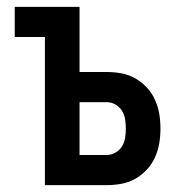

<svg xmlns="http://www.w3.org/2000/svg" viewBox="-20 -540 540 560"><path d="M111 0V-432H23V-520H212V-330H291Q313 -330 334.5 -326Q356 -322 374.5 -311.5Q393 -301 408 -285Q423 -269 432 -249Q441 -229 444.5 -208Q448 -187 448 -165Q448 -143 444.5 -122Q441 -101 432 -81Q423 -61 408 -45Q393 -29 374.5 -18.5Q356 -8 334.5 -4Q313 0 291 0ZM291 -88Q305 -88 317 -95Q329 -102 336 -113.5Q343 -125 345 -138.5Q347 -152 347 -165Q347 -178 345 -191.5Q343 -205 336 -216.5Q329 -228 317 -235Q305 -242 291 -242H212V-88Z"/></svg>

Font: Iosevka Curly Semibold
Style: Regular
Weight: 600
Monospace: yes
Designer: Belleve Invis
Foundry: Belleve Invis
Version: Version 22.1.2; ttfautohint (v1.8.4)